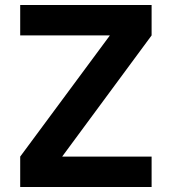

<svg xmlns="http://www.w3.org/2000/svg" viewBox="-20 -750 689 770"><path d="M61 0V-122L420 -607V-608H61V-730H588V-608L230 -123V-122H588V0Z"/></svg>

Font: M PLUS 2 Thin
Style: Bold
Weight: 700
Version: Version 1.001